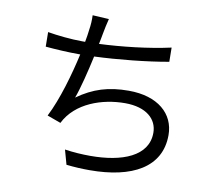

<svg xmlns="http://www.w3.org/2000/svg" viewBox="-87 -889 1173 1027"><g transform="rotate(10 500.0 -375.5)"><path d="M781 -688C660 -661 514 -645 395 -640C400 -662 403 -682 406 -697C411 -723 417 -754 424 -780L335 -785C336 -758 335 -735 330 -703C328 -686 325 -664 320 -638H304C244 -638 168 -646 116 -655L117 -576C174 -571 238 -567 305 -567H306C281 -455 241 -313 191 -215L265 -188C323 -305 465 -352 588 -352C704 -352 764 -296 764 -222C764 -94 625 -42 453 -42C408 -42 361 -45 314 -52L336 27C380 32 422 34 462 34C693 34 846 -48 846 -224C846 -340 754 -421 596 -421C486 -421 405 -396 319 -335C340 -392 363 -486 381 -569C508 -574 666 -590 782 -611Z"/></g></svg>

Font: Noto Sans KR Regular
Style: Regular
Weight: 400
Designer: Ryoko NISHIZUKA  (kana & ideographs); Paul D. Hunt (Latin, Greek & Cyrillic); Wenlong ZHANG  (bopomofo); Sandoll Communi
Foundry: Adobe Systems Incorporated
Version: Version 1.004;PS 1.004;hotconv 1.0.82;makeotf.lib2.5.63406